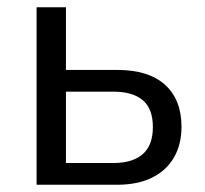

<svg xmlns="http://www.w3.org/2000/svg" viewBox="-20 -510 567 530"><path d="M81 0V-490H162V-317H303Q390 -317 435.5 -276Q481 -235 481 -160Q481 -111 460 -75Q439 -39 399.5 -19.5Q360 0 303 0ZM162 -60H293Q346 -60 374 -84.5Q402 -109 402 -159Q402 -210 374 -233.5Q346 -257 293 -257H162Z"/></svg>

Font: Nunito Sans 10pt SemiCondensed
Style: Regular
Weight: 400
Width: 4
Designer: Vernon Adams
Foundry: Vernon Adams
Version: Version 3.101;gftools[0.9.27]